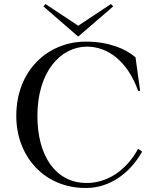

<svg xmlns="http://www.w3.org/2000/svg" viewBox="-20 -922 781 955"><path d="M407 -715C221 -715 61 -575 61 -345C61 -143 202 15 409 13C524 13 626 -59 687 -168L667 -182C605 -68 506 -10 408 -12C259 -13 166 -144 166 -345C166 -565 281 -690 413 -690C515 -690 614 -619 667 -470H677L654 -637C603 -681 518 -715 407 -715ZM196 -890 369 -740 543 -890 532 -902 369 -794 206 -902Z"/></svg>

Font: Sprat
Style: Regular
Weight: 400
Designer: Ethan Nakache
Foundry: Collletttivo
Version: Version 2.000;Glyphs 3.2 (3217)